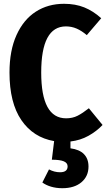

<svg xmlns="http://www.w3.org/2000/svg" viewBox="-20 -730 564 1011"><path d="M351 15V51Q398 57 422 81.5Q446 106 446 147Q446 198 409 229.5Q372 261 308 261Q276 261 249 253Q222 245 203 231L238 162Q266 177 296 177Q336 177 336 146Q336 128 316 119.5Q296 111 253 111L265 13Q155 -6 92.5 -97.5Q30 -189 30 -348Q30 -464 67 -545.5Q104 -627 168.5 -668.5Q233 -710 317 -710Q377 -710 424 -691Q471 -672 513 -634L437 -545Q410 -568 383.5 -579.5Q357 -591 327 -591Q197 -591 197 -348Q197 -107 328 -107Q362 -107 388.5 -120.5Q415 -134 448 -160L520 -72Q489 -39 446 -15Q403 9 351 15Z"/></svg>

Font: Fira Sans Condensed
Style: Bold
Weight: 700
Width: 3
Designer: bBox Type GmbH & Carrois Corporate GbR & Edenspiekermann AG
Foundry: bBox Type GmbH & Carrois Corporate GbR & Edenspiekermann AG
Version: Version 4.301